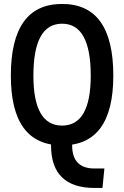

<svg xmlns="http://www.w3.org/2000/svg" viewBox="-20 -723 626 968"><path d="M456.5 224.6Q347.7 224.6 292.5 170.9Q237.3 117.2 237.3 9.8V-30.3H343.8V10.7Q343.8 68.4 372.1 97.4Q400.4 126.5 456.5 126.5H506.3L496.6 224.6ZM293 9.8Q34.7 9.8 34.7 -341.8Q34.7 -703.1 293 -703.1Q551.3 -703.1 551.3 -341.8Q551.3 9.8 293 9.8ZM293 -89.8Q437.5 -89.8 437.5 -341.8Q437.5 -603.5 293 -603.5Q148.4 -603.5 148.4 -341.8Q148.4 -89.8 293 -89.8Z"/></svg>

Font: Cascadia Code Medium
Style: Regular
Weight: 500
Monospace: yes
Designer: Aaron Bell
Foundry: Saja Typeworks
Version: Version 2407.024